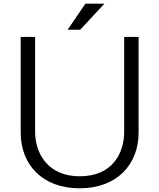

<svg xmlns="http://www.w3.org/2000/svg" viewBox="-20 -970 862 1039"><path d="M414 -809 545 -950H442L346 -809ZM652 -258C652 -140 588 -16 411 -16C244 -16 170 -134 170 -258V-770H92V-253C92 -79 209 49 411 49C612 49 730 -79 730 -253V-770H652Z"/></svg>

Font: LINE Seed JP App_OTF Regular
Style: Regular
Weight: 400
Designer: LY Corporation & Fontrix & Fontworks
Version: Version 1.002